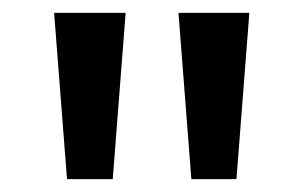

<svg xmlns="http://www.w3.org/2000/svg" viewBox="-20 -734 471 298"><path d="M175 -714 155 -456H84L64 -714ZM367 -714 347 -456H277L257 -714Z"/></svg>

Font: Noto Sans Syriac Eastern Medium
Style: Regular
Weight: 500
Designer: Patrick Giasson and the Monotype Design Team
Foundry: Monotype Imaging Inc.
Version: Version 3.001